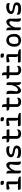

<svg xmlns="http://www.w3.org/2000/svg" viewBox="3192 -3994 817 7240"><g transform="rotate(-90 3600.0 -374.5)"><path d="M66 -106H293L295 -111Q270 -140 270 -203V-457L266 -461Q204 -443 167 -433.5Q130 -424 113 -424Q94 -424 81 -440.5Q68 -457 68 -491Q68 -515 75 -534Q122 -539 176.5 -541.5Q231 -544 270 -544Q325 -544 350.5 -529.5Q376 -515 376 -471V-106Q469 -104 516.5 -82Q564 -60 564 -28Q564 -20 562.5 -13.5Q561 -7 559 0H136Q91 0 76.5 -16.5Q62 -33 62 -73Q62 -93 66 -106ZM248 -753Q278 -763 317 -763Q355 -763 377.5 -750.5Q400 -738 400 -708V-644Q374 -634 337 -634Q297 -634 272.5 -651Q248 -668 248 -698Z M787 2Q779 3 772.5 3.5Q766 4 758 4Q716 4 698.5 -12.5Q681 -29 681 -58V-441Q681 -471 677.5 -493.5Q674 -516 665 -535Q682 -540 697 -540Q737 -540 762 -511Q787 -482 787 -408V-365H793Q815 -417 847.5 -457.5Q880 -498 919.5 -521.5Q959 -545 1000 -545Q1034 -545 1060 -522Q1086 -499 1101 -463.5Q1116 -428 1116 -390V-144Q1116 -101 1120 -70Q1124 -39 1134 0Q1117 4 1095 4Q1051 4 1025.5 -23Q1000 -50 1000 -129Q1000 -191 1006 -248.5Q1012 -306 1024 -381Q1006 -430 968 -430Q919 -430 871.5 -378.5Q824 -327 787 -224Z M1500 -95Q1550 -95 1582.5 -107Q1615 -119 1632 -136Q1633 -163 1616.5 -184Q1600 -205 1547 -216L1441 -239Q1359 -257 1324.5 -286.5Q1290 -316 1290 -367Q1290 -421 1328 -461.5Q1366 -502 1428 -524Q1490 -546 1562 -546Q1658 -546 1681 -522Q1705 -499 1705 -443Q1705 -426 1701 -414H1695Q1670 -427 1640 -433.5Q1610 -440 1561 -440Q1485 -440 1440.5 -418.5Q1396 -397 1396 -365Q1396 -347 1413.5 -332Q1431 -317 1491 -305L1584 -286Q1662 -271 1696 -236.5Q1730 -202 1730 -154Q1730 11 1491 11Q1412 11 1360 -2Q1308 -15 1291 -33Q1278 -46 1272 -65Q1266 -84 1266 -115Q1266 -127 1267.5 -136Q1269 -145 1270 -152H1276Q1310 -130 1339 -117.5Q1368 -105 1405.5 -100Q1443 -95 1500 -95Z M1852 -534H1986V-609Q1986 -635 1983.5 -658Q1981 -681 1974 -700Q1987 -703 1999 -705Q2011 -707 2022 -707Q2051 -707 2071.5 -686.5Q2092 -666 2092 -619V-534H2286Q2316 -534 2328 -518.5Q2340 -503 2340 -467Q2340 -457 2339 -446.5Q2338 -436 2336 -428H2092V-170Q2092 -151 2094 -136.5Q2096 -122 2100 -110Q2115 -100 2132.5 -95.5Q2150 -91 2172 -91Q2222 -91 2256.5 -101Q2291 -111 2329 -138H2335Q2338 -123 2338 -109Q2338 -82 2330.5 -61Q2323 -40 2306 -23Q2290 -7 2258 3.5Q2226 14 2179 14Q2091 14 2038.5 -31.5Q1986 -77 1986 -155V-428H1985Q1906 -428 1877.5 -449Q1849 -470 1849 -513Q1849 -527 1852 -534Z M2466 -106H2693L2695 -111Q2670 -140 2670 -203V-457L2666 -461Q2604 -443 2567 -433.5Q2530 -424 2513 -424Q2494 -424 2481 -440.5Q2468 -457 2468 -491Q2468 -515 2475 -534Q2522 -539 2576.5 -541.5Q2631 -544 2670 -544Q2725 -544 2750.5 -529.5Q2776 -515 2776 -471V-106Q2869 -104 2916.5 -82Q2964 -60 2964 -28Q2964 -20 2962.5 -13.5Q2961 -7 2959 0H2536Q2491 0 2476.5 -16.5Q2462 -33 2462 -73Q2462 -93 2466 -106ZM2648 -753Q2678 -763 2717 -763Q2755 -763 2777.5 -750.5Q2800 -738 2800 -708V-644Q2774 -634 2737 -634Q2697 -634 2672.5 -651Q2648 -668 2648 -698Z M3052 -534H3186V-609Q3186 -635 3183.5 -658Q3181 -681 3174 -700Q3187 -703 3199 -705Q3211 -707 3222 -707Q3251 -707 3271.5 -686.5Q3292 -666 3292 -619V-534H3486Q3516 -534 3528 -518.5Q3540 -503 3540 -467Q3540 -457 3539 -446.5Q3538 -436 3536 -428H3292V-170Q3292 -151 3294 -136.5Q3296 -122 3300 -110Q3315 -100 3332.5 -95.5Q3350 -91 3372 -91Q3422 -91 3456.5 -101Q3491 -111 3529 -138H3535Q3538 -123 3538 -109Q3538 -82 3530.5 -61Q3523 -40 3506 -23Q3490 -7 3458 3.5Q3426 14 3379 14Q3291 14 3238.5 -31.5Q3186 -77 3186 -155V-428H3185Q3106 -428 3077.5 -449Q3049 -470 3049 -513Q3049 -527 3052 -534Z M3703 -539Q3747 -539 3772 -512.5Q3797 -486 3797 -406Q3797 -344 3791 -286.5Q3785 -229 3773 -154Q3793 -105 3829 -105Q3880 -105 3929.5 -162.5Q3979 -220 4012 -344V-535Q4020 -537 4026.5 -537.5Q4033 -538 4042 -538Q4083 -538 4100 -520Q4117 -502 4117 -467V-95Q4117 -66 4120.5 -42.5Q4124 -19 4133 0Q4125 2 4117 3Q4109 4 4101 4Q4064 4 4038 -24.5Q4012 -53 4012 -127V-170H4006Q3984 -118 3951 -77.5Q3918 -37 3878.5 -13.5Q3839 10 3797 10Q3764 10 3737.5 -13Q3711 -36 3696 -71.5Q3681 -107 3681 -145V-391Q3681 -434 3677.5 -465Q3674 -496 3664 -535Q3681 -539 3703 -539Z M4252 -534H4386V-609Q4386 -635 4383.5 -658Q4381 -681 4374 -700Q4387 -703 4399 -705Q4411 -707 4422 -707Q4451 -707 4471.5 -686.5Q4492 -666 4492 -619V-534H4686Q4716 -534 4728 -518.5Q4740 -503 4740 -467Q4740 -457 4739 -446.5Q4738 -436 4736 -428H4492V-170Q4492 -151 4494 -136.5Q4496 -122 4500 -110Q4515 -100 4532.5 -95.5Q4550 -91 4572 -91Q4622 -91 4656.5 -101Q4691 -111 4729 -138H4735Q4738 -123 4738 -109Q4738 -82 4730.5 -61Q4723 -40 4706 -23Q4690 -7 4658 3.5Q4626 14 4579 14Q4491 14 4438.5 -31.5Q4386 -77 4386 -155V-428H4385Q4306 -428 4277.5 -449Q4249 -470 4249 -513Q4249 -527 4252 -534Z M4866 -106H5093L5095 -111Q5070 -140 5070 -203V-457L5066 -461Q5004 -443 4967 -433.5Q4930 -424 4913 -424Q4894 -424 4881 -440.5Q4868 -457 4868 -491Q4868 -515 4875 -534Q4922 -539 4976.5 -541.5Q5031 -544 5070 -544Q5125 -544 5150.5 -529.5Q5176 -515 5176 -471V-106Q5269 -104 5316.5 -82Q5364 -60 5364 -28Q5364 -20 5362.5 -13.5Q5361 -7 5359 0H4936Q4891 0 4876.5 -16.5Q4862 -33 4862 -73Q4862 -93 4866 -106ZM5048 -753Q5078 -763 5117 -763Q5155 -763 5177.5 -750.5Q5200 -738 5200 -708V-644Q5174 -634 5137 -634Q5097 -634 5072.5 -651Q5048 -668 5048 -698Z M5702 -545Q5768 -545 5822.5 -510Q5877 -475 5909.5 -408.5Q5942 -342 5942 -246V-235Q5942 -160 5911.5 -104.5Q5881 -49 5826 -19Q5771 11 5697 11Q5629 11 5575 -16.5Q5521 -44 5489.5 -98.5Q5458 -153 5458 -235V-246Q5458 -337 5489.5 -404Q5521 -471 5576 -508Q5631 -545 5702 -545ZM5714 -444Q5637 -444 5599 -389Q5561 -334 5561 -239V-233Q5561 -195 5570.5 -159.5Q5580 -124 5602 -98Q5622 -94 5640.5 -91.5Q5659 -89 5683 -89Q5763 -89 5801 -128.5Q5839 -168 5839 -241V-248Q5839 -308 5826 -355.5Q5813 -403 5784 -436Q5770 -441 5753 -442.5Q5736 -444 5714 -444Z M6187 2Q6179 3 6172.5 3.5Q6166 4 6158 4Q6116 4 6098.5 -12.5Q6081 -29 6081 -58V-441Q6081 -471 6077.5 -493.5Q6074 -516 6065 -535Q6082 -540 6097 -540Q6137 -540 6162 -511Q6187 -482 6187 -408V-365H6193Q6215 -417 6247.5 -457.5Q6280 -498 6319.5 -521.5Q6359 -545 6400 -545Q6434 -545 6460 -522Q6486 -499 6501 -463.5Q6516 -428 6516 -390V-144Q6516 -101 6520 -70Q6524 -39 6534 0Q6517 4 6495 4Q6451 4 6425.5 -23Q6400 -50 6400 -129Q6400 -191 6406 -248.5Q6412 -306 6424 -381Q6406 -430 6368 -430Q6319 -430 6271.5 -378.5Q6224 -327 6187 -224Z M6900 -95Q6950 -95 6982.5 -107Q7015 -119 7032 -136Q7033 -163 7016.5 -184Q7000 -205 6947 -216L6841 -239Q6759 -257 6724.5 -286.5Q6690 -316 6690 -367Q6690 -421 6728 -461.5Q6766 -502 6828 -524Q6890 -546 6962 -546Q7058 -546 7081 -522Q7105 -499 7105 -443Q7105 -426 7101 -414H7095Q7070 -427 7040 -433.5Q7010 -440 6961 -440Q6885 -440 6840.5 -418.5Q6796 -397 6796 -365Q6796 -347 6813.5 -332Q6831 -317 6891 -305L6984 -286Q7062 -271 7096 -236.5Q7130 -202 7130 -154Q7130 11 6891 11Q6812 11 6760 -2Q6708 -15 6691 -33Q6678 -46 6672 -65Q6666 -84 6666 -115Q6666 -127 6667.5 -136Q6669 -145 6670 -152H6676Q6710 -130 6739 -117.5Q6768 -105 6805.5 -100Q6843 -95 6900 -95Z"/></g></svg>

Font: Recursive Mn Csl St Med
Style: Regular
Weight: 500
Monospace: yes
Version: Version 1.079;hotconv 1.0.112;makeotfexe 2.5.65598; ttfautoh